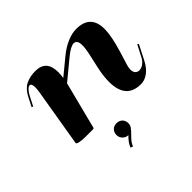

<svg xmlns="http://www.w3.org/2000/svg" viewBox="-166 -678 1108 1108"><g transform="rotate(-45 388.0 -123.5)"><path d="M312.5 119.6Q312.5 97.7 325.9 84.2Q339.4 70.8 360.8 70.8Q382.8 70.8 396.2 84.2Q409.7 97.7 409.7 119.6Q409.7 133.3 401.9 146Q394.5 157.7 367.2 184.8Q339.8 211.9 334 232.9L318.8 228.5Q326.2 201.7 360.8 168Q340.8 168 326.7 153.6Q312.5 139.2 312.5 119.6ZM242.7 -473.6Q332 -473.6 332 -375Q332 -357.4 328.6 -331.1L427.7 -412.6Q466.8 -444.8 507.1 -461.7Q547.4 -478.5 580.1 -478.5Q697.3 -478.5 697.3 -362.3Q697.3 -307.1 668.5 -210.9L642.1 -125Q636.2 -105.5 636.2 -91.3Q636.2 -71.8 645.8 -61.5Q655.3 -51.3 669.9 -51.3Q686.5 -51.3 703.6 -63.2Q720.7 -75.2 731.4 -96.2L767.6 -166.5L775.9 -161.6L730.5 -72.3Q709 -30.3 680.2 -9.3Q651.4 11.7 620.6 11.7Q499 11.7 499 -128.4Q499 -174.8 511.7 -232.9L523.4 -285.2Q524.4 -289.1 527.3 -302.5Q530.3 -315.9 532 -324Q533.7 -332 535.9 -344.2Q538.1 -356.4 539.1 -366.9Q540 -377.4 540 -386.2Q540 -430.2 512.2 -430.2Q488.8 -430.2 443.4 -394L321.8 -293.5Q317.9 -275.9 310.3 -247.3Q302.7 -218.8 300.8 -210.9L248.5 -5.4Q247.6 0 238.8 0H179.7Q152.8 0 133.1 -3.9Q113.3 -7.8 113.3 -14.6L113.8 -18.1L114.3 -21.5L172.4 -368.2Q176.3 -392.6 176.3 -405.3Q176.3 -438.5 161.1 -438.5Q151.9 -438.5 139.9 -426Q127.9 -413.6 117.2 -392.1L88.9 -336.9L80.1 -341.3L108.4 -396.5Q130.9 -440.4 164.1 -457Q197.3 -473.6 242.7 -473.6Z"/></g></svg>

Font: QumpellkaNo12
Style: Regular
Weight: 500
Designer: gluk (gluksza@wp.pl)
Foundry: gluk (gluksza@wp.pl)
Version: Version 00.480